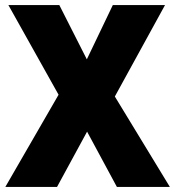

<svg xmlns="http://www.w3.org/2000/svg" viewBox="-20 -734 689 754"><path d="M647 0H439L322 -217L204 0H1L210 -362L13 -714H213L321 -501L423 -714H628L431 -355Z"/></svg>

Font: Noto Sans Lao UI SemCond Blk
Style: Regular
Weight: 900
Width: 4
Designer: Monotype Design Team
Foundry: Monotype Imaging Inc.
Version: Version 2.000; ttfautohint (v1.8.4.7-5d5b)